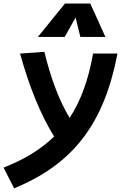

<svg xmlns="http://www.w3.org/2000/svg" viewBox="-77 -815 683 1066"><path d="M1.5 230.5C329.1 96.2 500.5 -127.4 575.2 -517.6H439.9C414.1 -374 373 -256.8 309.6 -160.6C253.4 -252.9 206.5 -374.5 169.4 -527.3L34.2 -517.6C87.4 -327.6 149.9 -175.3 223.6 -57.1C151.4 13.2 59.6 69.8 -57.1 115.7ZM424.3 -795.4H283.7L133.3 -609.9H282.2L342.8 -717.8L369.1 -609.9H508.3Z"/></svg>

Font: Cascadia Code
Style: Bold Italic
Weight: 700
Italic angle: -10°
Monospace: yes
Designer: Aaron Bell
Foundry: Saja Typeworks
Version: Version 2404.023